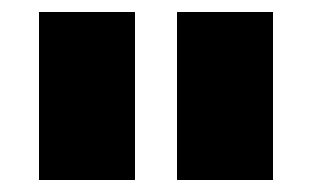

<svg xmlns="http://www.w3.org/2000/svg" viewBox="-20 -720 530 320"><path d="M45 -420V-700H205V-420ZM275 -420V-700H435V-420Z"/></svg>

Font: Golos Text ExtraBold
Style: Regular
Weight: 800
Designer: A.Korolkova, Vitaly Kuzmin
Foundry: ParaType Ltd
Version: Version 2.004